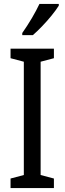

<svg xmlns="http://www.w3.org/2000/svg" viewBox="-20 -963 331 983"><path d="M256 0H34V-49L102 -67V-647L34 -665V-714H256V-665L188 -647V-67L256 -49ZM281 -943V-934Q268 -913 245 -884.5Q222 -856 195.5 -828.5Q169 -801 148 -783H94V-794Q120 -831 143 -870Q166 -909 182 -943Z"/></svg>

Font: Avrile Sans Condensed
Style: Regular
Weight: 400
Width: 3
Designer: Monotype Design Team
Foundry: Monotype Imaging Inc.
Version: Version 2.001;September 10, 2019;FontCreator 11.5.0.2425 64-